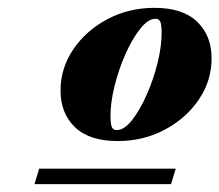

<svg xmlns="http://www.w3.org/2000/svg" viewBox="-20 -750 560 490"><path d="M374 -730Q446.5 -730 483.2 -694.5Q520 -659 520 -601Q520 -544 487.5 -496Q455 -448 400.5 -419Q346 -390 280.5 -390Q208 -390 171.2 -425.5Q134.5 -461 134.5 -519Q134.5 -576 167 -624Q199.5 -672 254 -701Q308.5 -730 374 -730ZM278 -418Q297 -418 317 -443.5Q337 -469 354.5 -508.5Q372 -548 382.5 -591Q393 -634 392.5 -669.5Q392 -689.5 388.5 -695.8Q385 -702 376.5 -702Q358 -702 337.8 -676.5Q317.5 -651 300 -611.5Q282.5 -572 272 -529Q261.5 -486 262 -450.5Q262.5 -430.5 266.2 -424.2Q270 -418 278 -418ZM68 -280 80 -319.5H428.5L416.5 -280Z"/></svg>

Font: Newsreader 72pt ExtraBold
Style: Italic
Weight: 800
Italic angle: -17°
Designer: Hugues Gentile
Foundry: Production Type
Version: Version 1.003; ttfautohint (v1.8.3)